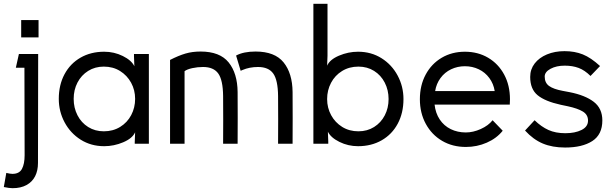

<svg xmlns="http://www.w3.org/2000/svg" viewBox="-26 -753 3216 1006"><path d="M176 -648V-557H85V-648ZM40 233Q23 233 -6 227L7 153Q28 158 39 158Q75 158 89 132Q103 106 103 60L102 -398H57L73 -470H174L173 101Q173 141 158 170.5Q143 200 113 216.5Q83 233 40 233Z M682 -235Q682 -281 661 -319.5Q640 -358 603 -381Q566 -404 518 -404Q472 -404 436 -381.5Q400 -359 380 -320.5Q360 -282 360 -235Q360 -188 380 -149Q400 -110 436 -87.5Q472 -65 518 -65Q566 -65 603.5 -88Q641 -111 661.5 -150Q682 -189 682 -235ZM678 -406 676 -458V-470H754V0H680V-8L682 -60Q668 -28 619.5 -7.5Q571 13 520 13Q451 13 397 -21Q343 -55 312.5 -112Q282 -169 282 -235Q282 -308 312 -364Q342 -420 396 -451Q450 -482 520 -482Q572 -482 617.5 -459.5Q663 -437 678 -406Z M865 0V-439Q910 -462 946 -472.5Q982 -483 1025 -483Q1126 -483 1172 -426Q1218 -369 1219 -271Q1220 -136 1219 0H1143Q1144 -125 1143 -250Q1142 -334 1117.5 -368Q1093 -402 1038 -402Q1009 -402 981.5 -396Q954 -390 941 -380V0ZM1313 -483Q1414 -483 1460 -426Q1506 -369 1507 -271Q1508 -136 1507 0H1431Q1432 -125 1431 -250Q1430 -334 1405.5 -368Q1381 -402 1326 -402Q1281 -402 1244 -386Q1240 -384 1235 -382L1211 -462Q1250 -483 1313 -483Z M1688 -234Q1688 -188 1709 -149.5Q1730 -111 1767 -88Q1804 -65 1852 -65Q1898 -65 1934 -87.5Q1970 -110 1990 -148.5Q2010 -187 2010 -234Q2010 -281 1990 -320Q1970 -359 1934 -381.5Q1898 -404 1852 -404Q1804 -404 1766.5 -381Q1729 -358 1708.5 -319Q1688 -280 1688 -234ZM1692 -63 1694 -11V0H1616V-733H1690V-461L1688 -409Q1702 -441 1750.5 -461.5Q1799 -482 1850 -482Q1919 -482 1973 -448Q2027 -414 2057.5 -357Q2088 -300 2088 -234Q2088 -161 2058 -105Q2028 -49 1974 -18Q1920 13 1850 13Q1798 13 1752.5 -9.5Q1707 -32 1692 -63Z M2415 17Q2345 17 2290.5 -15Q2236 -47 2205 -104Q2174 -161 2174 -233Q2174 -306 2204.5 -362.5Q2235 -419 2288.5 -450.5Q2342 -482 2410 -482Q2478 -482 2531.5 -450.5Q2585 -419 2615.5 -362.5Q2646 -306 2646 -233Q2646 -214 2645 -205H2251Q2256 -160 2278 -127Q2300 -94 2335.5 -76.5Q2371 -59 2415 -59Q2453 -59 2493 -77Q2533 -95 2555 -123L2608 -68Q2576 -28 2524.5 -5.5Q2473 17 2415 17ZM2410 -406Q2371 -406 2337.5 -390Q2304 -374 2282 -344Q2260 -314 2254 -276H2566Q2560 -314 2538 -344Q2516 -374 2482.5 -390Q2449 -406 2410 -406Z M2725 -69 2775 -123Q2810 -89 2847.5 -72Q2885 -55 2936 -55Q2987 -55 3021 -72Q3055 -89 3055 -121Q3055 -152 3028 -168.5Q3001 -185 2950 -196L2912 -204Q2830 -222 2791 -254Q2752 -286 2752 -350Q2752 -390 2775.5 -420.5Q2799 -451 2840 -468Q2881 -485 2932 -485Q2985 -485 3027.5 -468Q3070 -451 3118 -407L3068 -355Q3038 -385 3006 -397Q2974 -409 2933 -409Q2889 -409 2858.5 -392.5Q2828 -376 2828 -352Q2828 -319 2851 -302.5Q2874 -286 2922 -277L2959 -270Q3040 -254 3085 -219.5Q3130 -185 3130 -122Q3130 -48 3077.5 -14Q3025 20 2935 20Q2868 20 2818 -1Q2768 -22 2725 -69Z"/></svg>

Font: Kreadon
Style: Regular
Weight: 400
Designer: kohakuno
Foundry: StudioGnu
Version: Version 1.000;Glyphs 3.1.2 (3151)